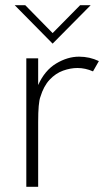

<svg xmlns="http://www.w3.org/2000/svg" viewBox="-20 -717 426 737"><path d="M126.5 0H81V-493H126.5V-390.5Q151.5 -446.5 195.2 -473Q239 -499.5 283.5 -499.5Q324 -499.5 359.5 -482.5L337 -443Q307.5 -456 277.5 -456Q250.5 -456 222 -445.8Q193.5 -435.5 170.5 -411Q147.5 -386.5 135 -345Q126.5 -323 126.5 -248.5ZM182 -549.5 36.5 -697H77L182 -590L287.5 -697H328Z"/></svg>

Font: Acari Sans Neue Light
Style: Regular
Weight: 300
Designer: Alfredo Marco Pradil (font), Cristiano Sobral (main changes)
Foundry: Hanken Design Co. (font), Cristiano Sobral (main changes)
Version: Version 2.459;March 19, 2022;FontCreator 14.0.0.2808 64-bit;